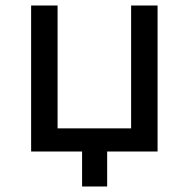

<svg xmlns="http://www.w3.org/2000/svg" viewBox="-20 -550 686 697"><path d="M552 0V-530H456V-84H189V-530H93V0H278V127H369V0Z"/></svg>

Font: ICO Headline
Style: Regular
Weight: 500
Designer: Julieta Ulanovsky
Foundry: Julieta Ulanovsky
Version: Version 7.200